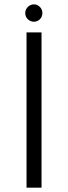

<svg xmlns="http://www.w3.org/2000/svg" viewBox="-20 -863 313 883"><path d="M102 0H171V-714H102ZM96 -803C96 -779 116 -763 136 -763C156 -763 175 -779 175 -803C175 -826 156 -843 136 -843C116 -843 96 -826 96 -803Z"/></svg>

Font: Josefin Sans
Style: Regular
Weight: 400
Designer: Santiago Orozco
Foundry: Typemade
Version: 1.000